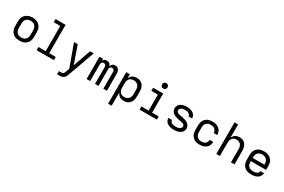

<svg xmlns="http://www.w3.org/2000/svg" viewBox="137 -2199 5726 3877"><g transform="rotate(30 3000.0 -260.0)"><path d="M300 8Q271 8 241.5 3Q212 -2 186 -15Q160 -28 138.5 -49Q117 -70 103.5 -96Q90 -122 85 -151.5Q80 -181 80 -210V-310Q80 -339 85 -368.5Q90 -398 103.5 -424Q117 -450 138.5 -471Q160 -492 186.5 -505Q213 -518 242 -524.5Q271 -531 300 -531Q329 -531 358 -524.5Q387 -518 413.5 -505Q440 -492 461.5 -471Q483 -450 496.5 -424Q510 -398 515 -368.5Q520 -339 520 -310V-210Q520 -181 515 -151.5Q510 -122 496.5 -96Q483 -70 461.5 -49Q440 -28 414 -15Q388 -2 358.5 3Q329 8 300 8ZM300 -66Q319 -66 337.5 -69.5Q356 -73 373 -82Q390 -91 402.5 -105Q415 -119 423 -136.5Q431 -154 434 -172.5Q437 -191 437 -210V-310Q437 -329 434 -348Q431 -367 423 -384Q415 -401 402 -415.5Q389 -430 372 -438.5Q355 -447 336 -451Q317 -455 298 -455Q279 -455 260.5 -451Q242 -447 226 -437.5Q210 -428 197 -414Q184 -400 176.5 -383Q169 -366 166 -347.5Q163 -329 163 -310V-210Q163 -191 166 -172.5Q169 -154 177 -136.5Q185 -119 197.5 -105Q210 -91 227 -82Q244 -73 262.5 -69.5Q281 -66 300 -66Z M699 0V-74H867V-662H715V-735H949V-74H1101V0Z M1299 215V141H1348Q1363 141 1377 138Q1391 135 1401.5 125Q1412 115 1418 102Q1424 89 1429 75Q1429 74 1429 74Q1429 74 1429 74L1457 -3L1358 -277L1270 -520H1357L1500 -109L1643 -520H1730L1507 99Q1501 116 1494 132.5Q1487 149 1476 163.5Q1465 178 1450.5 189Q1436 200 1419 206Q1402 212 1384 213.5Q1366 215 1348 215Z M1863 0V-520H1946V-475Q1952 -487 1961 -497.5Q1970 -508 1981.5 -515Q1993 -522 2006.5 -525Q2020 -528 2034 -528Q2034 -528 2034 -528Q2034 -528 2034 -528Q2051 -528 2067 -523.5Q2083 -519 2096.5 -508.5Q2110 -498 2118.5 -483.5Q2127 -469 2133 -453Q2138 -469 2146.5 -483.5Q2155 -498 2167.5 -508Q2180 -518 2196.5 -523Q2213 -528 2229 -528Q2229 -528 2229 -528Q2229 -528 2229 -528Q2246 -528 2262.5 -523.5Q2279 -519 2292 -508.5Q2305 -498 2314 -483.5Q2323 -469 2328 -453Q2333 -437 2335 -420.5Q2337 -404 2337 -387V0H2254V-387Q2254 -400 2251.5 -412.5Q2249 -425 2241.5 -434.5Q2234 -444 2222 -449.5Q2210 -455 2198 -455Q2185 -455 2173.5 -449.5Q2162 -444 2154.5 -434.5Q2147 -425 2144 -412.5Q2141 -400 2141 -387V0H2059V-387Q2059 -400 2056 -412.5Q2053 -425 2045.5 -434.5Q2038 -444 2026.5 -449.5Q2015 -455 2002 -455Q1990 -455 1978 -449.5Q1966 -444 1958.5 -434.5Q1951 -425 1948.5 -412.5Q1946 -400 1946 -387V0Z M2488 215V-520H2571V-424Q2581 -448 2597 -468.5Q2613 -489 2634.5 -503Q2656 -517 2681.5 -522.5Q2707 -528 2732 -528Q2760 -528 2786.5 -522Q2813 -516 2836 -501Q2859 -486 2876 -464Q2893 -442 2903 -416.5Q2913 -391 2916.5 -364Q2920 -337 2920 -310V-210Q2920 -183 2916.5 -156Q2913 -129 2903 -103.5Q2893 -78 2876 -56Q2859 -34 2836 -19Q2813 -4 2786.5 2Q2760 8 2732 8Q2707 8 2681.5 2.5Q2656 -3 2634.5 -17Q2613 -31 2597 -51.5Q2581 -72 2571 -96V215ZM2701 -65Q2720 -65 2738.5 -69Q2757 -73 2773.5 -82Q2790 -91 2803 -105.5Q2816 -120 2823.5 -137Q2831 -154 2834 -172.5Q2837 -191 2837 -210V-310Q2837 -329 2834 -347.5Q2831 -366 2823.5 -383Q2816 -400 2803 -414.5Q2790 -429 2773.5 -438Q2757 -447 2738.5 -451Q2720 -455 2701 -455Q2682 -455 2664 -451Q2646 -447 2630 -437.5Q2614 -428 2602 -413.5Q2590 -399 2583 -382Q2576 -365 2573.5 -346.5Q2571 -328 2571 -310V-210Q2571 -192 2573.5 -173.5Q2576 -155 2583 -138Q2590 -121 2602 -106.5Q2614 -92 2630 -82.5Q2646 -73 2664 -69Q2682 -65 2701 -65Z M3099 0V-74H3267V-447H3115V-520H3349V-74H3501V0ZM3300 -608Q3287 -608 3275 -611.5Q3263 -615 3254 -624Q3245 -633 3241.5 -645Q3238 -657 3238 -670Q3238 -683 3241.5 -695Q3245 -707 3254 -716Q3263 -725 3275 -729Q3287 -733 3300 -733Q3313 -733 3325 -729Q3337 -725 3346 -716Q3355 -707 3359 -695Q3363 -683 3363 -670Q3363 -657 3359 -645Q3355 -633 3346 -624Q3337 -615 3325 -611.5Q3313 -608 3300 -608Z M3899 8Q3874 8 3849.5 5.5Q3825 3 3801.5 -4.5Q3778 -12 3756.5 -24.5Q3735 -37 3719 -55.5Q3703 -74 3694.5 -97.5Q3686 -121 3686 -146Q3686 -146 3686 -146.5Q3686 -147 3686 -147H3769Q3769 -147 3769 -147Q3769 -147 3769 -147Q3769 -133 3775 -119.5Q3781 -106 3791.5 -96.5Q3802 -87 3815 -81Q3828 -75 3842 -71.5Q3856 -68 3870 -67Q3884 -66 3899 -66Q3913 -66 3927 -67Q3941 -68 3954.5 -71Q3968 -74 3981 -79.5Q3994 -85 4005 -94Q4016 -103 4023 -115.5Q4030 -128 4030 -142Q4030 -158 4020.5 -172Q4011 -186 3997 -194Q3983 -202 3967.5 -205Q3952 -208 3936 -210.5Q3920 -213 3904.5 -216.5Q3889 -220 3873 -223.5Q3857 -227 3841.5 -231Q3826 -235 3811 -240Q3796 -245 3781.5 -252Q3767 -259 3754 -268.5Q3741 -278 3730 -290Q3719 -302 3711.5 -316Q3704 -330 3700 -345.5Q3696 -361 3696 -377Q3696 -401 3704.5 -424Q3713 -447 3728 -465Q3743 -483 3764 -495.5Q3785 -508 3807.5 -515.5Q3830 -523 3854 -525.5Q3878 -528 3901 -528Q3925 -528 3949 -525.5Q3973 -523 3995.5 -515.5Q4018 -508 4038.5 -495Q4059 -482 4074.5 -464Q4090 -446 4098 -423Q4106 -400 4106 -376Q4106 -376 4106 -375.5Q4106 -375 4106 -375H4023Q4023 -375 4023 -375Q4023 -375 4023 -375Q4023 -395 4010.5 -412.5Q3998 -430 3980 -439Q3962 -448 3942 -451Q3922 -454 3901 -454Q3888 -454 3874.5 -453Q3861 -452 3848 -449Q3835 -446 3822.5 -440Q3810 -434 3800 -425Q3790 -416 3784 -403.5Q3778 -391 3778 -378Q3778 -362 3787.5 -348Q3797 -334 3810.5 -326Q3824 -318 3840 -315Q3856 -312 3872 -309.5Q3888 -307 3903.5 -304Q3919 -301 3934.5 -297Q3950 -293 3965.5 -289Q3981 -285 3996.5 -280Q4012 -275 4026 -268Q4040 -261 4053 -251.5Q4066 -242 4077 -230Q4088 -218 4096 -204Q4104 -190 4108 -174.5Q4112 -159 4112 -143Q4112 -119 4103 -95.5Q4094 -72 4078 -54Q4062 -36 4040.5 -23.5Q4019 -11 3995.5 -4Q3972 3 3947.5 5.5Q3923 8 3899 8Z M4498 8Q4468 8 4439 3Q4410 -2 4384 -15Q4358 -28 4337 -49.5Q4316 -71 4303 -97Q4290 -123 4285 -152Q4280 -181 4280 -210V-310Q4280 -339 4285 -368Q4290 -397 4303 -423Q4316 -449 4337 -470.5Q4358 -492 4384 -505Q4410 -518 4439 -523Q4468 -528 4498 -528Q4525 -528 4551.5 -524Q4578 -520 4603 -509.5Q4628 -499 4649.5 -482Q4671 -465 4685 -442.5Q4699 -420 4706.5 -393.5Q4714 -367 4714 -340Q4714 -340 4714 -340Q4714 -340 4714 -340H4631Q4631 -340 4631 -340Q4631 -340 4631 -340Q4631 -365 4620.5 -388.5Q4610 -412 4591 -427Q4572 -442 4547 -448Q4522 -454 4498 -454Q4479 -454 4460.5 -450.5Q4442 -447 4425.5 -438Q4409 -429 4396.5 -414.5Q4384 -400 4376 -383Q4368 -366 4365.5 -347.5Q4363 -329 4363 -310V-210Q4363 -191 4365.5 -172.5Q4368 -154 4376 -137Q4384 -120 4396.5 -105.5Q4409 -91 4425.5 -82Q4442 -73 4460.5 -69.5Q4479 -66 4498 -66Q4522 -66 4547 -72Q4572 -78 4591 -93Q4610 -108 4620.5 -131.5Q4631 -155 4631 -180Q4631 -180 4631 -180Q4631 -180 4631 -180H4714Q4714 -180 4714 -180Q4714 -180 4714 -180Q4714 -153 4706.5 -126.5Q4699 -100 4685 -77.5Q4671 -55 4649.5 -38Q4628 -21 4603 -10.5Q4578 0 4551.5 4Q4525 8 4498 8Z M4888 0V-735H4971V-424Q4981 -448 4997 -468.5Q5013 -489 5034 -502.5Q5055 -516 5080.5 -522Q5106 -528 5132 -528Q5158 -528 5184.5 -521.5Q5211 -515 5233 -500Q5255 -485 5271 -462.5Q5287 -440 5296 -415Q5305 -390 5308.5 -363.5Q5312 -337 5312 -310V0H5229V-310Q5229 -328 5226.5 -346.5Q5224 -365 5217 -382Q5210 -399 5198 -413.5Q5186 -428 5170.5 -437.5Q5155 -447 5136.5 -451Q5118 -455 5100 -455Q5082 -455 5063.5 -451Q5045 -447 5029.5 -437.5Q5014 -428 5002 -413.5Q4990 -399 4983 -382Q4976 -365 4973.5 -346.5Q4971 -328 4971 -310V0Z M5702 8Q5673 8 5643.5 3Q5614 -2 5587.5 -15Q5561 -28 5539.5 -48.5Q5518 -69 5504.5 -95.5Q5491 -122 5485.5 -151Q5480 -180 5480 -210V-310Q5480 -339 5485 -368.5Q5490 -398 5503.5 -424Q5517 -450 5538.5 -471Q5560 -492 5586 -505Q5612 -518 5641.5 -523Q5671 -528 5700 -528Q5729 -528 5758.5 -523Q5788 -518 5814 -505Q5840 -492 5861.5 -471Q5883 -450 5896.5 -424Q5910 -398 5915 -368.5Q5920 -339 5920 -310V-223H5563V-210Q5563 -191 5566 -172Q5569 -153 5577 -136Q5585 -119 5598.5 -104.5Q5612 -90 5628.5 -81.5Q5645 -73 5664 -69.5Q5683 -66 5702 -66Q5724 -66 5745 -69Q5766 -72 5785.5 -81Q5805 -90 5819 -107Q5833 -124 5835 -146H5918Q5916 -121 5906.5 -98Q5897 -75 5881 -56.5Q5865 -38 5844 -25Q5823 -12 5799.5 -4.5Q5776 3 5751.5 5.5Q5727 8 5702 8ZM5563 -297H5837V-310Q5837 -329 5834 -347.5Q5831 -366 5823 -383.5Q5815 -401 5802.5 -415Q5790 -429 5773 -438Q5756 -447 5737.5 -451Q5719 -455 5700 -455Q5681 -455 5662.5 -451Q5644 -447 5627 -438Q5610 -429 5597.5 -415Q5585 -401 5577 -383.5Q5569 -366 5566 -347.5Q5563 -329 5563 -310Z"/></g></svg>

Font: Zed Mono Extended
Style: Regular
Weight: 400
Width: 7
Monospace: yes
Designer: Belleve Invis
Foundry: Belleve Invis
Version: Version 1.0.0; ttfautohint (v1.8.4)